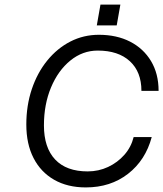

<svg xmlns="http://www.w3.org/2000/svg" viewBox="-20 -811 713 839"><path d="M419 -791H506L490 -700H403ZM95 -267Q95 -350 119 -421.5Q143 -493 186.5 -546.5Q230 -600 287.5 -629.5Q345 -659 412 -659Q490 -659 548.5 -629Q607 -599 640 -544Q673 -489 673 -414H598Q598 -497 547.5 -543.5Q497 -590 407 -590Q341 -590 287.5 -546.5Q234 -503 203 -429Q172 -355 172 -263Q172 -166 221 -114Q270 -62 363 -62Q411 -62 452.5 -81.5Q494 -101 523.5 -134.5Q553 -168 564 -212H643Q616 -111 539.5 -51.5Q463 8 355 8Q275 8 216.5 -25.5Q158 -59 126.5 -120.5Q95 -182 95 -267Z"/></svg>

Font: Overused Grotesk
Style: Italic
Weight: 400
Italic angle: -10°
Version: Version 0.003